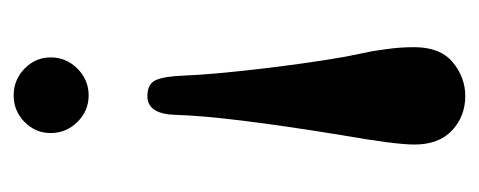

<svg xmlns="http://www.w3.org/2000/svg" viewBox="-232 -466 708 284"><g transform="rotate(90 122.0 -324.0)"><path d="M122.1 -658.2Q151.9 -658.2 172.9 -638.7Q193.8 -619.1 193.8 -583Q193.8 -554.7 180.2 -477.1Q151.9 -303.7 149.9 -230Q148.9 -188 122.1 -188Q104 -188 98.4 -200.7Q92.8 -213.4 91.8 -242.2Q90.3 -281.7 82 -353.5Q73.2 -428.2 64 -480Q63 -484.4 60.1 -499.5L55.7 -521Q54.7 -527.3 53 -539.3Q51.3 -551.3 50.5 -561.5Q49.8 -571.8 49.8 -583Q49.8 -621.1 72 -639.6Q94.2 -658.2 122.1 -658.2ZM64.9 -44.9Q64.9 -67.9 81.5 -84.5Q98.1 -101.1 121.1 -101.1Q144 -101.1 160.4 -84.5Q176.8 -67.9 176.8 -44.9Q176.8 -22.5 160.4 -6.3Q144 9.8 121.1 9.8Q98.1 9.8 81.5 -6.3Q64.9 -22.5 64.9 -44.9Z"/></g></svg>

Font: Linux Libertine G
Style: Semibold
Weight: 600
Designer: Philipp H. Poll
Foundry: Philipp H. Poll
Version: Version 5.1.1